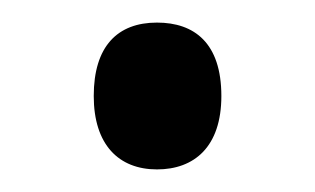

<svg xmlns="http://www.w3.org/2000/svg" viewBox="-20 -437 279 170"><path d="M63 -352C63 -309 85 -287 119 -287C152 -287 176 -307 176 -352C176 -399 152 -417 119 -417C84 -417 63 -396 63 -352Z"/></svg>

Font: Noto Sans Sinhala UI Condensed
Style: Regular
Weight: 400
Width: 3
Designer: Jelle Bosma - Monotype Design Team
Foundry: Monotype Imaging Inc.
Version: Version 2.006